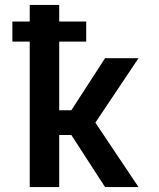

<svg xmlns="http://www.w3.org/2000/svg" viewBox="-20 -755 640 775"><path d="M100 0V-587H30V-668H100V-735H219V-668H328V-587H219V-310H268L404 -520H539L365 -260L539 0H404L268 -210H219V0Z"/></svg>

Font: Iosevka Aile
Style: Bold
Weight: 700
Designer: Belleve Invis
Foundry: Belleve Invis
Version: Version 28.0.1; ttfautohint (v1.8.4)